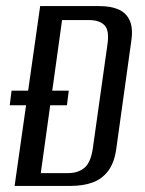

<svg xmlns="http://www.w3.org/2000/svg" viewBox="-20 -611 478 631"><path d="M28 0 112 -591H306Q345 -591 370.5 -579.5Q396 -568 407 -542Q418 -516 411 -473L363 -128Q357 -78 336 -50Q315 -22 283.5 -11Q252 0 212 0ZM12 -265 18 -313H206L200 -265ZM114 -42H203Q236 -42 257 -59Q278 -76 285 -123L333 -464Q340 -511 323.5 -528Q307 -545 273 -545H184Z"/></svg>

Font: Alumni Sans Medium
Style: Italic
Weight: 500
Italic angle: -8°
Designer: Robert E. Leuschke
Foundry: Robert E. Leuschke
Version: Version 1.016